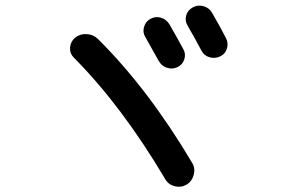

<svg xmlns="http://www.w3.org/2000/svg" viewBox="-20 -749 1040 701"><path d="M530.3 -680.7Q548.8 -690.4 568.4 -684.1Q587.9 -677.7 598.6 -660.2Q632.8 -600.6 649.4 -569.3Q659.2 -551.8 652.8 -532.2Q646.5 -512.7 627.9 -503.9Q609.4 -495.1 589.8 -501.5Q570.3 -507.8 559.6 -526.4Q524.4 -589.8 509.8 -615.2Q500 -631.8 506.3 -651.9Q512.7 -671.9 530.3 -680.7ZM754.9 -701.2Q789.1 -641.6 804.7 -610.4Q814.5 -592.8 808.6 -572.3Q802.7 -551.8 783.7 -543Q764.6 -534.2 744.6 -540Q724.6 -545.9 714.8 -565.4Q699.2 -595.7 665 -655.3Q654.3 -672.9 659.7 -692.4Q665 -711.9 684.1 -722.2Q703.1 -732.4 724.1 -726.1Q745.1 -719.7 754.9 -701.2ZM584 -93.8Q424.8 -362.3 250 -538.1Q234.4 -553.7 235.8 -575.2Q237.3 -596.7 253.9 -611.3Q272.5 -626 296.9 -624.5Q321.3 -623 337.9 -606.4Q522.5 -422.9 681.6 -154.3Q693.4 -134.8 687.5 -111.3Q681.6 -87.9 662.1 -75.2H661.1Q642.6 -63.5 619.1 -68.8Q595.7 -74.2 584 -93.8Z"/></svg>

Font: Rounded Mgen+ 2p medium
Style: Regular
Weight: 500
Designer: [Source Han Sans]
Ryoko NISHIZUKA  (kana & ideographs); Paul D. Hunt (Latin, Greek & Cyrillic); Wenlong ZHANG  (bopomofo
Version: Version 1.059.20150602